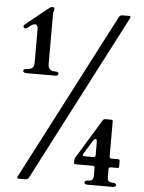

<svg xmlns="http://www.w3.org/2000/svg" viewBox="-60 -766 754 1008"><g transform="rotate(5 317.0 -261.5)"><path d="M32.7 0ZM32.7 -605Q32.7 -610.4 39.1 -615.2L57.1 -629.9L157.2 -710.4Q167 -718.3 176.5 -718.3Q186 -718.3 186 -709.5Q186 -706.5 184.6 -702.1Q181.2 -691.4 181.2 -680.7V-418.9Q181.2 -382.8 217.8 -382.8Q237.3 -382.8 237.3 -371.8Q237.3 -360.8 217.8 -360.8H70.8Q51.3 -360.8 51.3 -371.8Q51.3 -382.8 70.8 -382.8Q107.4 -382.8 107.4 -418.9V-595.7Q107.4 -620.1 92.8 -620.1Q80.6 -620.1 65.9 -608.4L54.2 -599.1Q48.3 -594.2 43.5 -594.2Q32.7 -594.2 32.7 -605ZM579.6 -707Q587.9 -707 587.9 -701.7Q587.9 -699.2 585.9 -695.3L130.9 183.1Q125 194.8 111.3 194.8H77.6Q68.8 194.8 68.8 189.5Q68.8 187 70.8 183.1L526.4 -695.3Q532.2 -707 545.4 -707ZM359.4 0ZM403.3 35.6Q401.4 39.1 401.4 42Q401.4 47.4 413.1 47.4H457.5Q468.8 47.4 468.8 36.1V-23.9Q468.8 -48.8 461.9 -48.8Q455.1 -48.8 442.4 -28.3ZM468.8 104.5Q468.8 93.3 457.5 93.3H367.2Q359.4 93.3 359.4 85V73.7Q359.4 64.9 363.8 57.6L489.3 -148.4Q494.1 -156.2 502.9 -156.2H534.7Q542.5 -156.2 542.5 -147.9V36.1Q542.5 47.4 554.2 47.4H588.9Q596.7 47.4 596.7 55.7V85Q596.7 93.3 588.9 93.3H554.2Q542.5 93.3 542.5 104.5V146.5Q542.5 172.9 569.3 172.9Q588.9 172.9 588.9 183.8Q588.9 194.8 569.3 194.8H441.9Q422.4 194.8 422.4 183.8Q422.4 172.9 441.9 172.9Q468.8 172.9 468.8 146.5Z"/></g></svg>

Font: UnifrakturMaguntia
Style: Book
Weight: 400
Designer: j. 'mach' wust, Gerrit Ansmann, Georg Duffner, based on a font by Peter Wiegel, original typeface by Carl Albert Fahrenw
Version: Version 2017-03-19